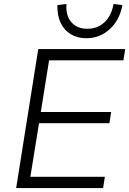

<svg xmlns="http://www.w3.org/2000/svg" viewBox="-20 -954 655 974"><path d="M62 0 174 -705H615L606 -648H229L187 -386H544L535 -329H178L134 -57H512L503 0ZM418 -760Q373 -760 339 -780.5Q305 -801 287.5 -838.5Q270 -876 271 -928L317 -934Q313 -875 342 -841.5Q371 -808 423 -808Q476 -808 511 -842Q546 -876 556 -934L601 -928Q586 -850 535.5 -805Q485 -760 418 -760Z"/></svg>

Font: Nunito Sans 10pt Light
Style: Italic
Weight: 300
Italic angle: -9°
Designer: Vernon Adams
Foundry: Vernon Adams
Version: Version 3.101;gftools[0.9.27]